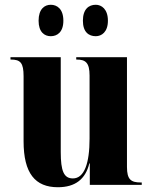

<svg xmlns="http://www.w3.org/2000/svg" viewBox="-20 -776 639 806"><path d="M382 -624C406 -624 433 -641 433 -689C433 -738 406 -756 382 -756C353 -756 328 -738 328 -689C328 -641 353 -624 382 -624ZM193 -624C220 -624 246 -641 246 -689C246 -738 220 -756 193 -756C167 -756 142 -738 142 -689C142 -641 167 -624 193 -624ZM223 10C296 10 339 -24 355 -90H357V0H575V-10H571C530 -10 513 -22 513 -75V-536H300V-526H302C339 -526 356 -513 356 -459V-194C356 -91 334 -27 286 -27C248 -27 235 -58 235 -138V-536H24V-526H26C66 -526 79 -512 79 -456V-183C79 -48 128 10 223 10Z"/></svg>

Font: Noto Serif Display Condensed ExtraBold
Style: Regular
Weight: 800
Width: 3
Designer: Monotype Design Team
Foundry: Monotype Imaging Inc.
Version: Version 2.009